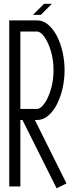

<svg xmlns="http://www.w3.org/2000/svg" viewBox="-20 -997 398 1035"><path d="M285.2 18.1 101.1 -350.1H89.8V8.3H29.8V-887.2H179.2Q212.4 -887.2 240 -863.8Q267.6 -840.3 287.4 -801.5Q307.1 -762.7 317.6 -714.8Q328.1 -667 328.1 -618.7Q328.1 -569.8 317.6 -522.2Q307.1 -474.6 287.4 -435.8Q267.6 -397 240 -373.5Q212.4 -350.1 179.2 -350.1H168L338.4 -8.3ZM179.2 -409.7Q198.7 -409.7 219.5 -439Q240.2 -468.3 254.4 -515.9Q268.6 -563.5 268.6 -618.7Q268.6 -673.8 254.4 -721.4Q240.2 -769 219.5 -798.1Q198.7 -827.1 179.2 -827.1H89.8V-409.7ZM200.2 -917H157.7L217.8 -976.6H259.8Z"/></svg>

Font: Ignotum
Style: Regular
Weight: 400
Designer: GGBot
Version: 0.10